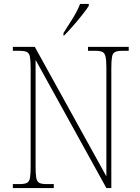

<svg xmlns="http://www.w3.org/2000/svg" viewBox="-20 -951 708 971"><path d="M45 0V-20H79Q104 -20 116 -26Q128 -32 131.5 -51Q135 -70 135 -108V-606Q135 -645 131.5 -663.5Q128 -682 116 -688Q104 -694 79 -694H45V-714H156L518 -59V-606Q518 -645 514 -663.5Q510 -682 498.5 -688Q487 -694 462 -694H425V-714H631V-694H599Q574 -694 562 -688Q550 -682 546.5 -663.5Q543 -645 543 -606V0H518L160 -648V-108Q160 -70 163.5 -51Q167 -32 179 -26Q191 -20 216 -20H252V0ZM301 -784Q323 -818 347.5 -857.5Q372 -897 385 -931H429V-921Q418 -904 396 -876Q374 -848 349 -819.5Q324 -791 304 -771H301Z"/></svg>

Font: Noto Serif Bengali SemiCondensed Thin
Style: Regular
Weight: 100
Width: 4
Designer: Juan Bruce, Universal Thirst, Indian Type Foundry and the Monotype Design Team.
Foundry: Monotype Imaging Inc.
Version: Version 2.003; ttfautohint (v1.8.4.7-5d5b)